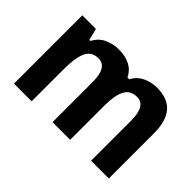

<svg xmlns="http://www.w3.org/2000/svg" viewBox="-93 -887 1085 1085"><g transform="rotate(45 449.5 -344.0)"><path d="M660 -622Q745 -622 787.5 -574Q830 -526 830 -424V-66H688V-386Q688 -505 617 -505Q565 -505 543 -463.5Q521 -422 521 -341V-66H380V-387Q380 -505 309 -505Q254 -505 233.5 -458.5Q213 -412 213 -325V-66H72V-612H181L198 -542H207Q229 -585 269.5 -603.5Q310 -622 353 -622Q464 -622 501 -544H515Q537 -585 576.5 -603.5Q616 -622 660 -622Z"/></g></svg>

Font: Noto Sans Malayalam UI SemiCondensed
Style: Bold
Weight: 700
Width: 4
Designer: Jelle Bosma - Monotype Design Team
Foundry: Monotype Imaging Inc.
Version: Version 2.104; ttfautohint (v1.8.4.7-5d5b)